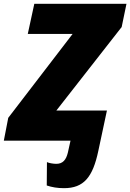

<svg xmlns="http://www.w3.org/2000/svg" viewBox="-65 -734 680 1002"><path d="M269 248C372 248 419 191 448 54L493 -157H229L570 -593L595 -714H114L80 -557H314L-22 -119L-45 0H303L289 63C280 100 263 121 229 121C213 121 190 117 180 112L179 234C206 243 234 248 269 248Z"/></svg>

Font: Noto Sans UI Black
Style: Italic
Weight: 900
Italic angle: -372°
Designer: Monotype Design Team
Foundry: Monotype Imaging Inc.
Version: Version 1.901